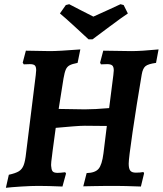

<svg xmlns="http://www.w3.org/2000/svg" viewBox="-20 -884 774 913"><path d="M734 -649 722 -585Q685 -580 672 -569.5Q659 -559 654 -530Q629 -383 610.5 -256.5Q592 -130 592 -106Q592 -82 599.5 -72.5Q607 -63 626 -63Q647 -63 662 -66Q663 -64 664 -62.5Q665 -61 665 -59L650 3Q569 0 531 0H491L423 1Q404 2 376 2L392 -61Q432 -62 448.5 -81Q465 -100 472 -155L488 -285L383 -286Q363 -286 326 -283Q289 -280 245 -276L230 -165L227 -140Q223 -112 223 -101Q223 -93 224 -90Q225 -74 231.5 -68Q238 -62 254 -62Q266 -62 290 -65L294 -59L277 3Q208 0 162 0Q128 0 81 3Q34 6 8 9L22 -53Q54 -60 69.5 -69.5Q85 -79 92.5 -98.5Q100 -118 104 -156L150 -527Q152 -545 152 -550Q152 -567 145.5 -573Q139 -579 122 -579L93 -578L88 -586L103 -643L218 -641Q258 -641 362 -649L349 -585Q323 -580 311 -573.5Q299 -567 293 -553.5Q287 -540 282 -511L259 -366Q343 -364 383 -364Q430 -364 499 -370L519 -527Q521 -543 521 -549Q521 -566 514 -572.5Q507 -579 490 -579L460 -578L456 -586L471 -643L604 -641Q652 -641 734 -649ZM420 -697H401Q385 -712 335.5 -757.5Q286 -803 265 -820L293 -860L309 -864Q311 -863 363 -836L424 -805Q436 -810 499 -839L553 -864L568 -860L588 -820Q562 -803 501 -757.5Q440 -712 420 -697Z"/></svg>

Font: Alegreya SC
Style: Bold Italic
Weight: 700
Italic angle: -7°
Designer: Juan Pablo del Peral
Foundry: Huerta Tipografica
Version: Version 2.007; ttfautohint (v1.6)